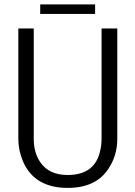

<svg xmlns="http://www.w3.org/2000/svg" viewBox="-20 -873 632 900"><path d="M168.5 -807.6V-852.5H425.8V-807.6ZM65.9 -222.2V-739.7H138.2V-222.2Q138.2 -155.8 170.4 -110.4Q210.9 -52.7 297.4 -52.7Q426.3 -52.7 450.2 -168.9Q456.1 -195.8 456.1 -222.2V-739.7H529.8V-222.2Q529.8 -142.1 486.3 -79.1Q427.7 7.8 297.4 7.8Q141.6 7.8 87.9 -116.2Q65.9 -168 65.9 -222.2Z"/></svg>

Font: News Cycle
Style: Regular
Weight: 500
Version: Version 0.5.2